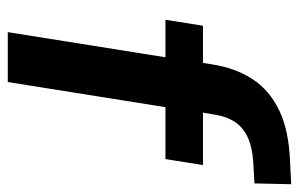

<svg xmlns="http://www.w3.org/2000/svg" viewBox="-154 -596 750 481"><g transform="rotate(90 220.5 -355.0)"><path d="M60 0 123 -395H29L44 -489H151L135 -476L141 -513Q150 -571 178 -613.5Q206 -656 256 -680Q306 -704 382 -707L441 -710L439 -618L387 -615Q350 -613 324.5 -601.5Q299 -590 285 -569Q271 -548 266 -515L260 -479L251 -489H393L378 -395H248L185 0Z"/></g></svg>

Font: Nunito Sans 12pt ExtraLight 12pt
Style: Bold Italic
Weight: 700
Italic angle: -9°
Version: Version 3.101;gftools[0.9.27]